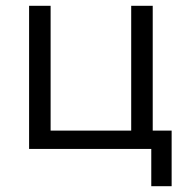

<svg xmlns="http://www.w3.org/2000/svg" viewBox="-20 -512 640 660"><path d="M80 0V-492H154V-15L92 -63H483L431 -15V-492H505V0ZM500 128V-63H570V128Z"/></svg>

Font: Wix Madefor Display
Style: Regular
Weight: 400
Designer: Dalton Maag Ltd
Foundry: Dalton Maag Ltd
Version: Version 3.100